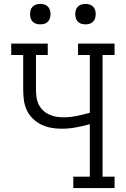

<svg xmlns="http://www.w3.org/2000/svg" viewBox="-20 -957 640 977"><path d="M353 0V-58H437V-325Q402 -315 365.5 -308.5Q329 -302 292 -302Q265 -302 238.5 -307Q212 -312 188 -324Q164 -336 144.5 -356Q125 -376 114.5 -400.5Q104 -425 101 -452Q98 -479 98 -507V-677H37V-735H223V-677H163V-507Q163 -487 165 -467.5Q167 -448 174.5 -430.5Q182 -413 196 -398.5Q210 -384 227.5 -375.5Q245 -367 264 -363.5Q283 -360 303 -360Q337 -360 370.5 -367Q404 -374 437 -383V-677H377V-735H563V-677H502V-58H563V0ZM415 -833Q404 -833 394 -836Q384 -839 376.5 -846.5Q369 -854 366 -864Q363 -874 363 -885Q363 -896 366 -906Q369 -916 376.5 -923.5Q384 -931 394 -934Q404 -937 415 -937Q426 -937 436 -934Q446 -931 453.5 -923.5Q461 -916 464 -906Q467 -896 467 -885Q467 -874 464 -864Q461 -854 453.5 -846.5Q446 -839 436 -836Q426 -833 415 -833ZM185 -833Q174 -833 164 -836Q154 -839 146.5 -846.5Q139 -854 136 -864Q133 -874 133 -885Q133 -896 136 -906Q139 -916 146.5 -923.5Q154 -931 164 -934Q174 -937 185 -937Q196 -937 206 -934Q216 -931 223.5 -923.5Q231 -916 234 -906Q237 -896 237 -885Q237 -874 234 -864Q231 -854 223.5 -846.5Q216 -839 206 -836Q196 -833 185 -833Z"/></svg>

Font: Iosevka Etoile Light
Style: Regular
Weight: 300
Designer: Belleve Invis
Foundry: Belleve Invis
Version: Version 25.0.1; ttfautohint (v1.8.4)